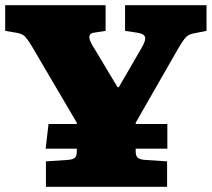

<svg xmlns="http://www.w3.org/2000/svg" viewBox="-20 -720 816 740"><path d="M157 0V-98L245 -104Q263 -106 269.5 -113Q276 -120 276 -135V-147H156L167 -242H276V-247L102 -543Q90 -563 79 -576.5Q68 -590 42 -594L0 -601V-700H387V-601L342 -594Q326 -592 324.5 -579.5Q323 -567 337 -544L433 -384H438L526 -536Q543 -565 539 -577.5Q535 -590 509 -594L462 -601V-700H776V-601L725 -591Q704 -587 692 -571.5Q680 -556 668 -535L503 -247V-242H625V-147H503V-136Q503 -121 509.5 -113.5Q516 -106 535 -104L624 -98V0Z"/></svg>

Font: Literata Variable Black
Style: Regular
Weight: 900
Designer: Latin by Veronika Burian and Jose Scaglione. Greek by Irene Vlachou. Cyrillic by Vera Evstafieva.
Foundry: TypeTogether
Version: Version 3.021